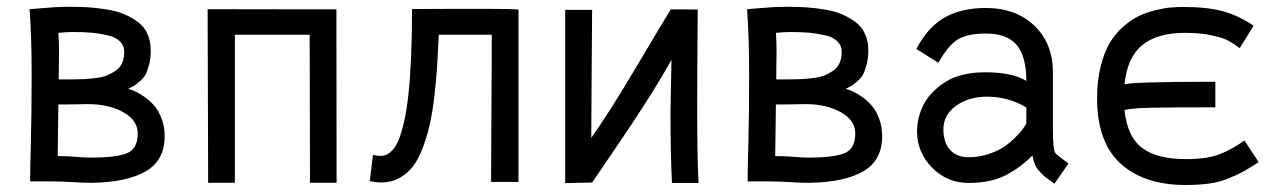

<svg xmlns="http://www.w3.org/2000/svg" viewBox="-20 -525 3663 554"><path d="M71.3 -310.5Q71.3 -416 65.4 -498.5Q73.7 -499 98.1 -501.2Q122.6 -503.4 140.9 -504.4Q159.2 -505.4 184.1 -505.4Q213.4 -505.4 238 -503.7Q262.7 -502 290.5 -497.3Q318.4 -492.7 339.4 -483.6Q360.4 -474.6 378.2 -461.4Q396 -448.2 405.5 -427.2Q415 -406.2 415 -379.9Q415 -356.9 410.2 -338.6Q405.3 -320.3 400.1 -310.3Q395 -300.3 383.3 -290.3Q371.6 -280.3 367.2 -277.8Q362.8 -275.4 350.1 -268.6Q361.3 -265.6 373 -260Q384.8 -254.4 400.1 -243.2Q415.5 -231.9 427.2 -217.5Q439 -203.1 447 -180.7Q455.1 -158.2 455.1 -131.8Q455.1 -62.5 401.1 -31Q347.2 0.5 247.6 2.4H237.8Q219.7 2.4 189.2 0.5Q158.7 -1.5 133.3 -1.5H66.9Q66.9 -35.2 69.1 -115.2Q71.3 -195.3 71.3 -310.5ZM338.4 -375Q338.4 -393.6 325.9 -405.8Q313.5 -418 290 -423.3Q266.6 -428.7 243.9 -430.7Q221.2 -432.6 189.9 -432.6Q172.9 -432.6 148.4 -430.2Q150.4 -402.8 150.4 -377.4Q150.4 -366.7 149.9 -340.6Q149.4 -314.5 149.4 -295.9H183.6Q205.6 -295.9 220.9 -296.6Q236.3 -297.4 256.1 -299.8Q275.9 -302.2 289.1 -307.6Q302.2 -313 314.2 -321.3Q326.2 -329.6 332.3 -343.3Q338.4 -356.9 338.4 -375ZM233.9 -224.6Q223.6 -224.6 206.5 -224.1Q189.5 -223.6 169.9 -223.6H148.4Q148.4 -222.2 146.5 -74.7Q174.8 -74.7 199.5 -72.5Q224.1 -70.3 240.2 -70.3Q317.9 -70.3 347.7 -83.5Q377.4 -96.7 377.4 -139.6Q377.4 -178.2 335.4 -201.4Q293.5 -224.6 233.9 -224.6Z M657.7 -424.8V2.4H580.6L579.1 -498.5L874 -498H950.7L951.2 2.4H874.5L873.5 -424.8Z M1046.9 -2.4 1056.2 -78.1Q1069.8 -75.2 1077.1 -75.2Q1087.4 -75.2 1095.7 -78.9Q1104 -82.5 1113.8 -93.5Q1123.5 -104.5 1131.1 -123.3Q1138.7 -142.1 1146 -174.3Q1153.3 -206.5 1158.2 -250.2Q1163.1 -293.9 1166 -357.2Q1168.9 -420.4 1168.9 -499L1318.4 -499.5H1376.5Q1448.7 -499.5 1476.1 -497.6V0H1397Q1397 -26.4 1397.5 -121.3Q1397.9 -216.3 1398.4 -281.2L1398.9 -346.2V-424.8H1246.1Q1243.7 -371.6 1241.2 -332.5Q1238.8 -293.5 1233.2 -246.3Q1227.5 -199.2 1220 -165.8Q1212.4 -132.3 1200 -98.9Q1187.5 -65.4 1171.4 -44.7Q1155.3 -23.9 1132.1 -11.2Q1108.9 1.5 1080.6 1.5Q1065.4 1.5 1046.9 -2.4Z M1915.5 -498 1993.2 -497.6Q1991.7 -317.9 1991.7 -204.6Q1991.7 -70.8 1995.6 2.9H1918.9Q1914.6 -80.6 1914.6 -204.6Q1914.6 -204.6 1917.5 -352.1Q1905.8 -331.1 1890.9 -306.2Q1876 -281.2 1863.8 -261.5Q1851.6 -241.7 1832 -211.7Q1812.5 -181.6 1802.5 -166.5Q1792.5 -151.4 1770 -118.2Q1747.6 -85 1741.7 -76.4Q1735.8 -67.9 1712.6 -33.7Q1689.5 0.5 1688.5 1.5L1610.8 3.4V-496.6H1688.5Q1688.5 -470.2 1687.3 -331.8Q1686 -193.4 1686 -127Q1738.3 -200.7 1817.6 -334.5Q1897 -468.3 1915.5 -498Z M2141.6 -310.5Q2141.6 -416 2135.7 -498.5Q2144 -499 2168.5 -501.2Q2192.9 -503.4 2211.2 -504.4Q2229.5 -505.4 2254.4 -505.4Q2283.7 -505.4 2308.3 -503.7Q2333 -502 2360.8 -497.3Q2388.7 -492.7 2409.7 -483.6Q2430.7 -474.6 2448.5 -461.4Q2466.3 -448.2 2475.8 -427.2Q2485.4 -406.2 2485.4 -379.9Q2485.4 -356.9 2480.5 -338.6Q2475.6 -320.3 2470.5 -310.3Q2465.3 -300.3 2453.6 -290.3Q2441.9 -280.3 2437.5 -277.8Q2433.1 -275.4 2420.4 -268.6Q2431.6 -265.6 2443.4 -260Q2455.1 -254.4 2470.5 -243.2Q2485.8 -231.9 2497.6 -217.5Q2509.3 -203.1 2517.3 -180.7Q2525.4 -158.2 2525.4 -131.8Q2525.4 -62.5 2471.4 -31Q2417.5 0.5 2317.9 2.4H2308.1Q2290 2.4 2259.5 0.5Q2229 -1.5 2203.6 -1.5H2137.2Q2137.2 -35.2 2139.4 -115.2Q2141.6 -195.3 2141.6 -310.5ZM2408.7 -375Q2408.7 -393.6 2396.2 -405.8Q2383.8 -418 2360.4 -423.3Q2336.9 -428.7 2314.2 -430.7Q2291.5 -432.6 2260.3 -432.6Q2243.2 -432.6 2218.8 -430.2Q2220.7 -402.8 2220.7 -377.4Q2220.7 -366.7 2220.2 -340.6Q2219.7 -314.5 2219.7 -295.9H2253.9Q2275.9 -295.9 2291.3 -296.6Q2306.6 -297.4 2326.4 -299.8Q2346.2 -302.2 2359.4 -307.6Q2372.6 -313 2384.5 -321.3Q2396.5 -329.6 2402.6 -343.3Q2408.7 -356.9 2408.7 -375ZM2304.2 -224.6Q2293.9 -224.6 2276.9 -224.1Q2259.8 -223.6 2240.2 -223.6H2218.8Q2218.8 -222.2 2216.8 -74.7Q2245.1 -74.7 2269.8 -72.5Q2294.4 -70.3 2310.5 -70.3Q2388.2 -70.3 2418 -83.5Q2447.8 -96.7 2447.8 -139.6Q2447.8 -178.2 2405.8 -201.4Q2363.8 -224.6 2304.2 -224.6Z M2702.1 -151.9Q2702.1 -113.8 2721.4 -92.5Q2740.7 -71.3 2774.9 -71.3Q2803.7 -71.3 2830.3 -79.8Q2856.9 -88.4 2874 -99.4Q2891.1 -110.4 2907 -126Q2922.9 -141.6 2929.2 -150.1Q2935.5 -158.7 2941.4 -168.5V-214.8Q2890.6 -246.1 2826.7 -246.1Q2774.9 -245.6 2738.5 -219.7Q2702.1 -193.8 2702.1 -151.9ZM3018.1 -155.3Q3018.1 -92.8 3024.4 -84.5Q3027.3 -80.6 3033.4 -75.7Q3039.6 -70.8 3049.1 -63.7Q3058.6 -56.6 3063 -53.2L3022.5 4.9Q3019 2 3007.6 -5.9Q2996.1 -13.7 2991.2 -18.3Q2986.3 -22.9 2978.5 -31.5Q2970.7 -40 2966.1 -51Q2961.4 -62 2959 -76.2Q2941.4 -59.1 2927 -47.9Q2912.6 -36.6 2889.6 -23.4Q2866.7 -10.3 2837.9 -3.7Q2809.1 2.9 2774.9 2.9Q2712.9 2.9 2669.4 -41.3Q2626 -85.4 2626 -147Q2626 -175.8 2637.2 -205.8Q2648.4 -235.8 2669.4 -257.3Q2702.1 -290.5 2738.8 -303.5Q2775.4 -316.4 2822.8 -316.4Q2900.9 -316.4 2941.4 -291.5Q2941.4 -361.8 2913.8 -395Q2886.2 -428.2 2824.7 -428.2Q2772.5 -428.2 2744.4 -411.6Q2716.3 -395 2687.5 -343.8L2624 -383.8Q2657.7 -447.8 2706.3 -474.9Q2754.9 -502 2823.7 -502Q2911.6 -502 2964.8 -450.7Q3018.1 -399.4 3018.1 -316.4Z M3570.8 -119.6 3611.8 -57.1Q3584 -39.1 3567.1 -29.8Q3550.3 -20.5 3524.4 -10Q3498.5 0.5 3469 4.6Q3439.5 8.8 3401.4 8.8Q3280.8 8.8 3213.1 -53.2Q3145.5 -115.2 3145.5 -241.2Q3145.5 -292 3155.8 -333Q3166 -374 3181.9 -400.9Q3197.8 -427.7 3220.9 -448Q3244.1 -468.3 3266.1 -478.8Q3288.1 -489.3 3314.2 -495.6Q3340.3 -502 3358.4 -503.4Q3376.5 -504.9 3395.5 -504.9Q3462.9 -504.9 3508.1 -492.7Q3553.2 -480.5 3597.2 -450.7L3557.1 -386.2Q3538.1 -400.4 3523.2 -408.2Q3508.3 -416 3475.8 -423.1Q3443.4 -430.2 3399.4 -430.2Q3318.4 -430.2 3275.4 -394.5Q3232.4 -358.9 3224.6 -281.7Q3251 -289.1 3486.8 -289.1V-215.3Q3351.6 -215.3 3298.6 -214.1Q3245.6 -212.9 3224.6 -207.5Q3232.9 -129.4 3276.1 -97.7Q3319.3 -65.9 3401.4 -65.9Q3461.9 -65.9 3498 -79.6Q3534.2 -93.3 3570.8 -119.6Z"/></svg>

Font: FantasqueSansM Nerd Font
Style: Regular
Weight: 400
Monospace: yes
Designer: Jany Belluz
Version: Version 1.8.0 ; ttfautohint (v1.8.2);Nerd Fonts 3.4.0